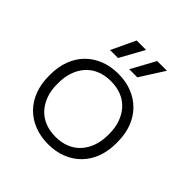

<svg xmlns="http://www.w3.org/2000/svg" viewBox="-186 -833 991 991"><g transform="rotate(45 310.0 -337.0)"><path d="M310 14Q255 14 209.5 -4Q164 -22 131.5 -55Q99 -88 81.5 -134.5Q64 -181 64 -237V-249Q64 -305 81.5 -351.5Q99 -398 131.5 -431Q164 -464 209.5 -482Q255 -500 310 -500Q366 -500 411 -482Q456 -464 488.5 -431Q521 -398 538.5 -351.5Q556 -305 556 -249V-237Q556 -181 538.5 -134.5Q521 -88 488.5 -55Q456 -22 411 -4Q366 14 310 14ZM310 -40Q353 -40 387.5 -54Q422 -68 446 -94.5Q470 -121 483 -157.5Q496 -194 496 -239V-247Q496 -292 483 -328.5Q470 -365 446 -391.5Q422 -418 387.5 -432Q353 -446 310 -446Q267 -446 232.5 -432Q198 -418 174 -391.5Q150 -365 137 -328.5Q124 -292 124 -247V-239Q124 -194 137 -157.5Q150 -121 174 -94.5Q198 -68 232.5 -54Q267 -40 310 -40ZM333 -556 405 -688H476L392 -556ZM193 -556 255 -688H324L251 -556Z"/></g></svg>

Font: Space Grotesk Light
Style: Regular
Weight: 300
Designer: Florian Karsten
Foundry: Florian Karsten
Version: Version 2.000